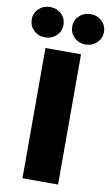

<svg xmlns="http://www.w3.org/2000/svg" viewBox="-160 -1005 609 1056"><g transform="rotate(10 144.5 -477.0)"><path d="M243.7 -727.5V0H44.9V-727.5ZM258.3 -784.7Q220.7 -784.7 195.1 -809.3Q169.4 -834 169.4 -869.6Q169.4 -905.3 195.1 -929.7Q220.7 -954.1 258.3 -954.1Q295.4 -954.1 321 -929.7Q346.7 -905.3 346.7 -869.6Q346.7 -834 321 -809.3Q295.4 -784.7 258.3 -784.7ZM31.7 -784.7Q-5.4 -784.7 -31 -809.3Q-56.6 -834 -56.6 -869.6Q-56.6 -905.3 -31 -929.7Q-5.4 -954.1 31.7 -954.1Q69.3 -954.1 95 -929.7Q120.6 -905.3 120.6 -869.6Q120.6 -834 95 -809.3Q69.3 -784.7 31.7 -784.7Z"/></g></svg>

Font: Inter 18pt Black
Style: Regular
Weight: 900
Designer: Rasmus Andersson
Foundry: rsms
Version: Version 4.001;git-66647c0bb